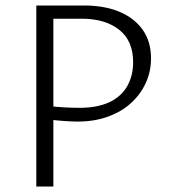

<svg xmlns="http://www.w3.org/2000/svg" viewBox="-20 -678 620 698"><path d="M262 -236Q246 -236 214 -238Q182 -240 151 -245V-293Q186 -289 216.5 -287.5Q247 -286 269 -286Q333 -286 376.5 -306Q420 -326 442 -364Q464 -402 464 -452Q464 -530 413 -570Q362 -610 277 -610H174V0H112V-658H286Q359 -658 413.5 -635.5Q468 -613 498.5 -570Q529 -527 529 -466Q529 -418 510 -376.5Q491 -335 456.5 -303.5Q422 -272 372.5 -254Q323 -236 262 -236Z"/></svg>

Font: Ysabeau Office Light
Style: Regular
Weight: 300
Designer: Christian Thalmann (Catharsis Fonts)
Version: Version 2.001;gftools[0.9.30]; featfreeze: tnum,lnum,ss02